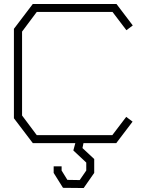

<svg xmlns="http://www.w3.org/2000/svg" viewBox="-20 -720 728 966"><path d="M615 -132 647 -108 565 0H400L395 25L454 80V150L401 226L297 225L250 150V117H290V138L319 185L381 186L414 138V98L349 37L359 0H145L50 -125V-575L145 -700H566L648 -592L616 -568L546 -660H165L91 -561V-139L165 -40H545Z"/></svg>

Font: Turret Road Light
Style: Regular
Weight: 300
Designer: Noponies
Foundry: Noponies
Version: Version 1.001; ttfautohint (v1.8)